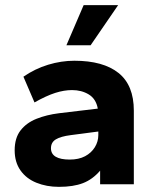

<svg xmlns="http://www.w3.org/2000/svg" viewBox="-20 -716 600 746"><path d="M37 0ZM209 10Q161 10 121.5 -6Q82 -22 59.5 -54Q37 -86 37 -132Q37 -180 60 -209.5Q83 -239 122 -254.5Q161 -270 209 -276L360 -294Q353 -332 325 -349Q297 -366 260 -366Q229 -366 194.5 -355Q160 -344 114 -318L71 -418Q116 -449 167 -464.5Q218 -480 269 -480Q381 -480 440.5 -432.5Q500 -385 500 -286V0H369V-53Q340 -19 302.5 -4.5Q265 10 209 10ZM251 -96Q286 -96 310.5 -109Q335 -122 348.5 -144Q362 -166 362 -191V-205L255 -191Q216 -186 197 -174.5Q178 -163 178 -140Q178 -118 196.5 -107Q215 -96 251 -96ZM238 -540 305 -696H439L332 -540Z"/></svg>

Font: Gantari
Style: Bold
Weight: 700
Designer: Anugrah Pasau
Foundry: Lafontype
Version: Version 1.000; ttfautohint (v1.6)